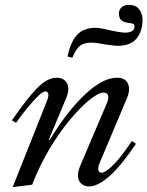

<svg xmlns="http://www.w3.org/2000/svg" viewBox="-20 -758 605 788"><path d="M32 10 172 -342Q181 -364 178 -373.5Q175 -383 167 -383Q156 -383 135.5 -363Q115 -343 91 -313.5Q67 -284 46 -254L29 -264Q90 -353 132 -396Q174 -439 212 -439Q243 -439 255 -416Q267 -393 252 -356L180 -184H184Q200 -210 222.5 -243.5Q245 -277 273.5 -311Q302 -345 333 -374Q364 -403 396.5 -421Q429 -439 461 -439Q494 -439 505 -415Q516 -391 501 -355L388 -87Q381 -68 384 -58.5Q387 -49 397 -49Q408 -49 428 -65.5Q448 -82 472 -111.5Q496 -141 521 -179L538 -168Q474 -73 427 -33Q380 7 347 7Q317 7 305 -15.5Q293 -38 309 -77L418 -333Q427 -354 423.5 -366Q420 -378 404 -378Q385 -378 348 -348.5Q311 -319 267.5 -267Q224 -215 183 -146.5Q142 -78 112 0ZM277 -521 257 -526Q267 -573 284 -599Q301 -625 323.5 -634.5Q346 -644 370 -644Q387 -644 403 -640Q419 -636 435 -633Q449 -630 465.5 -627Q482 -624 495 -624Q510 -624 521 -630Q532 -636 532 -651Q532 -659 524.5 -661Q517 -663 507 -664Q486 -667 477 -676Q468 -685 468 -703Q468 -718 479 -728Q490 -738 508 -738Q538 -738 551.5 -719.5Q565 -701 565 -676Q565 -631 541 -600.5Q517 -570 463 -570Q452 -570 440 -572Q428 -574 416 -575Q399 -578 383.5 -580.5Q368 -583 354 -583Q323 -583 306.5 -568.5Q290 -554 277 -521Z"/></svg>

Font: Ibarra Real Nova Medium
Style: Italic
Weight: 500
Italic angle: -22°
Designer: Jose Maria Ribagorda & Octavio Pardo
Foundry: Octavio Pardo
Version: Version 2.000